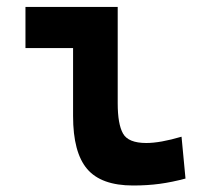

<svg xmlns="http://www.w3.org/2000/svg" viewBox="-20 -538 626 567"><path d="M373 9.8Q278.8 9.8 237.3 -39.1Q195.8 -87.9 195.8 -195.3V-396H55.2V-517.6H327.6V-232.9Q327.6 -171.4 343.3 -143.6Q358.9 -115.7 412.1 -115.7Q453.1 -115.7 516.1 -134.3L527.8 -10.7Q487.8 0 451.4 4.9Q415 9.8 373 9.8Z"/></svg>

Font: Cascadia Mono PL
Style: Bold
Weight: 700
Monospace: yes
Designer: Aaron Bell
Foundry: Saja Typeworks
Version: Version 2404.023; ttfautohint (v1.8.4)